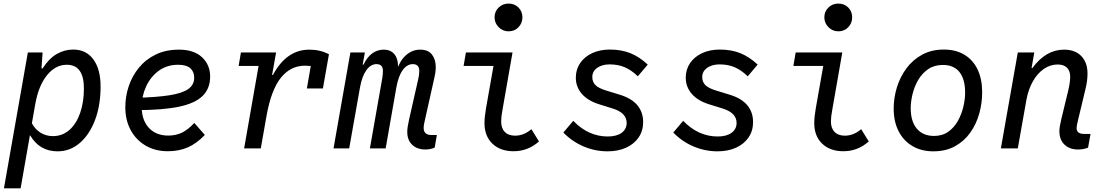

<svg xmlns="http://www.w3.org/2000/svg" viewBox="-20 -810 6040 1048"><path d="M1.5 218 132 -523.5H212.5L205 -416L173.5 -436.5H212.5Q246.5 -490 289 -514.8Q331.5 -539.5 380 -539.5Q450 -539.5 489.5 -486Q529 -432.5 529 -337.5Q529 -235 498.8 -155Q468.5 -75 415.5 -29.5Q362.5 16 294.5 16Q196 16 145 -70.5H123L148 -98.5L92.5 218ZM268.5 -67Q321 -67 359 -100.8Q397 -134.5 417.5 -193.5Q438 -252.5 438 -327Q438 -456.5 344.5 -456.5Q282.5 -456.5 236.2 -399Q190 -341.5 172.5 -241.5L154 -137Q172 -103.5 202.2 -85.2Q232.5 -67 268.5 -67Z M896 15.5Q827.5 15.5 775 -15.2Q722.5 -46 693.2 -100Q664 -154 664 -224.5Q664 -283 682.5 -339Q701 -395 738 -440.2Q775 -485.5 829.8 -512.2Q884.5 -539 957 -539Q1038.5 -539 1082.8 -497.5Q1127 -456 1127 -392Q1127 -327 1086 -286.5Q1045 -246 956.8 -227.5Q868.5 -209 726.5 -209L720 -276Q836 -279 906.2 -290.2Q976.5 -301.5 1008.2 -324.5Q1040 -347.5 1040 -385.5Q1040 -419 1018.5 -437.8Q997 -456.5 952.5 -456.5Q891 -456.5 846.2 -423.5Q801.5 -390.5 777.5 -338Q753.5 -285.5 753.5 -226.5Q753.5 -154.5 792.5 -112.2Q831.5 -70 898.5 -70Q940 -70 973.5 -86.2Q1007 -102.5 1040.5 -139L1098 -73.5Q1054.5 -27.5 1006 -6Q957.5 15.5 896 15.5Z M1312.5 0 1396 -476 1413.5 -450H1282.5L1295 -523.5H1487L1462.5 -386L1447 -401H1470Q1543.5 -539 1669 -539Q1727 -539 1775.5 -514L1741 -426.5Q1717.5 -440 1695.5 -445.8Q1673.5 -451.5 1644.5 -451.5Q1565.5 -451.5 1512.5 -384.8Q1459.5 -318 1434.5 -176L1403.5 0ZM1655 -327 1685 -499.5 1775.5 -514 1742.5 -327Z M2302 6Q2256.5 6 2229.8 -19.8Q2203 -45.5 2203 -89.5Q2203 -102.5 2205 -116.5Q2207 -130.5 2212.5 -156L2263.5 -381Q2268.5 -402.5 2268.5 -422.5Q2268.5 -460 2233 -460Q2202 -460 2178.2 -427.5Q2154.5 -395 2143.5 -333L2085 0H1999L2066.5 -383Q2068.5 -394 2069.2 -404.2Q2070 -414.5 2070 -423.5Q2070 -460 2035 -460Q2003.5 -460 1979.8 -427Q1956 -394 1945 -333L1886 0H1800.5L1892.5 -523.5H1971.5L1954 -425.5L1927 -457H1964Q1984 -498.5 2012 -518.8Q2040 -539 2074.5 -539Q2111.5 -539 2132 -515Q2152.5 -491 2152.5 -449.5Q2152.5 -440 2151 -425L2146.5 -429Q2164 -481 2197.5 -510Q2231 -539 2273.5 -539Q2317.5 -539 2338 -512Q2358.5 -485 2358.5 -443.5Q2358.5 -430 2356.2 -413.8Q2354 -397.5 2350 -381.5L2300 -158Q2296.5 -143.5 2294.5 -132Q2292.5 -120.5 2292.5 -112Q2292.5 -73 2335.5 -73H2364.5L2352.5 -4Q2328 6 2302 6Z M2783.5 15.5Q2710.5 15.5 2667.5 -26Q2624.5 -67.5 2624.5 -137.5Q2624.5 -155 2626.5 -174.5Q2628.5 -194 2633 -220L2678 -475L2695.5 -450H2510.5L2523 -523.5H2777.5L2723.5 -215Q2719 -190 2717.2 -175.2Q2715.5 -160.5 2715.5 -147.5Q2715.5 -110 2735.2 -89.8Q2755 -69.5 2791.5 -69.5Q2839.5 -69.5 2880.5 -105L2922 -38Q2862 15.5 2783.5 15.5ZM2756 -639Q2724.5 -639 2702 -661.5Q2679.5 -684 2679.5 -715.5Q2679.5 -747.5 2701.8 -769Q2724 -790.5 2756 -790.5Q2788.5 -790.5 2810 -769Q2831.5 -747.5 2831.5 -715Q2831.5 -684 2810 -661.5Q2788.5 -639 2756 -639Z M3296 16Q3228 16 3165.2 -10.8Q3102.5 -37.5 3055 -86.5L3109 -150.5Q3191.5 -65 3297.5 -65Q3345.5 -65 3373 -85Q3400.5 -105 3400.5 -139Q3400.5 -194.5 3323.5 -218L3248 -241.5Q3188 -260.5 3155.5 -298.2Q3123 -336 3123 -386Q3123 -431 3146.8 -465.8Q3170.5 -500.5 3212.5 -520Q3254.5 -539.5 3309 -539.5Q3371.5 -539.5 3420.8 -519.8Q3470 -500 3515.5 -457.5L3461.5 -393.5Q3425.5 -428 3389.5 -443.2Q3353.5 -458.5 3307.5 -458.5Q3266 -458.5 3239.5 -439.5Q3213 -420.5 3213 -389.5Q3213 -362.5 3230.2 -345.5Q3247.5 -328.5 3288 -316L3363 -293Q3427 -273.5 3458.8 -235.8Q3490.5 -198 3490.5 -143Q3490.5 -96 3466 -60Q3441.5 -24 3397.8 -4Q3354 16 3296 16Z M3896 16Q3828 16 3765.2 -10.8Q3702.5 -37.5 3655 -86.5L3709 -150.5Q3791.5 -65 3897.5 -65Q3945.5 -65 3973 -85Q4000.5 -105 4000.5 -139Q4000.5 -194.5 3923.5 -218L3848 -241.5Q3788 -260.5 3755.5 -298.2Q3723 -336 3723 -386Q3723 -431 3746.8 -465.8Q3770.5 -500.5 3812.5 -520Q3854.5 -539.5 3909 -539.5Q3971.5 -539.5 4020.8 -519.8Q4070 -500 4115.5 -457.5L4061.5 -393.5Q4025.5 -428 3989.5 -443.2Q3953.5 -458.5 3907.5 -458.5Q3866 -458.5 3839.5 -439.5Q3813 -420.5 3813 -389.5Q3813 -362.5 3830.2 -345.5Q3847.5 -328.5 3888 -316L3963 -293Q4027 -273.5 4058.8 -235.8Q4090.5 -198 4090.5 -143Q4090.5 -96 4066 -60Q4041.5 -24 3997.8 -4Q3954 16 3896 16Z M4583.5 15.5Q4510.5 15.5 4467.5 -26Q4424.5 -67.5 4424.5 -137.5Q4424.5 -155 4426.5 -174.5Q4428.5 -194 4433 -220L4478 -475L4495.5 -450H4310.5L4323 -523.5H4577.5L4523.5 -215Q4519 -190 4517.2 -175.2Q4515.5 -160.5 4515.5 -147.5Q4515.5 -110 4535.2 -89.8Q4555 -69.5 4591.5 -69.5Q4639.5 -69.5 4680.5 -105L4722 -38Q4662 15.5 4583.5 15.5ZM4556 -639Q4524.5 -639 4502 -661.5Q4479.5 -684 4479.5 -715.5Q4479.5 -747.5 4501.8 -769Q4524 -790.5 4556 -790.5Q4588.5 -790.5 4610 -769Q4631.5 -747.5 4631.5 -715Q4631.5 -684 4610 -661.5Q4588.5 -639 4556 -639Z M5074 16Q5009.5 16 4960.8 -12.5Q4912 -41 4885 -93.5Q4858 -146 4858 -217.5Q4858 -276 4875.5 -333Q4893 -390 4927.5 -436.8Q4962 -483.5 5013.2 -511.5Q5064.5 -539.5 5131.5 -539.5Q5197.5 -539.5 5244.2 -511.2Q5291 -483 5316 -430.8Q5341 -378.5 5341 -306Q5341 -247 5325 -189.8Q5309 -132.5 5276 -86Q5243 -39.5 5192.8 -11.8Q5142.5 16 5074 16ZM5078.5 -68Q5123.5 -68 5155.8 -90.8Q5188 -113.5 5208.2 -149.8Q5228.5 -186 5238.2 -227Q5248 -268 5248 -304.5Q5248 -377.5 5217.2 -416.5Q5186.5 -455.5 5126.5 -455.5Q5080 -455.5 5046.5 -432.8Q5013 -410 4992 -373.8Q4971 -337.5 4961 -296.5Q4951 -255.5 4951 -219Q4951 -147 4984.5 -107.5Q5018 -68 5078.5 -68Z M5864.5 6Q5817.5 6 5790 -21Q5762.5 -48 5762.5 -93.5Q5762.5 -106 5764.8 -120.2Q5767 -134.5 5773 -160L5809.5 -310.5Q5815.5 -335.5 5818.5 -355.2Q5821.5 -375 5821.5 -391.5Q5821.5 -423 5803.8 -440.5Q5786 -458 5753.5 -458Q5712.5 -458 5677.5 -433.8Q5642.5 -409.5 5617.8 -366Q5593 -322.5 5582.5 -265L5535.5 0H5443L5535.5 -523.5H5625.5L5606 -412.5L5578.5 -438.5H5615Q5688.5 -539 5788 -539Q5848 -539 5882 -504Q5916 -469 5916 -408.5Q5916 -388 5913 -365.8Q5910 -343.5 5903 -316L5865 -157.5Q5860 -137 5858.2 -127.5Q5856.5 -118 5856.5 -111Q5856.5 -79 5897.5 -79H5932.5L5919 -4Q5893.5 6 5864.5 6Z"/></svg>

Font: Google Sans Code
Style: Italic
Weight: 400
Italic angle: -10°
Monospace: yes
Designer: Google Sans Code Authors
Foundry: Google LLC
Version: Version 6.000